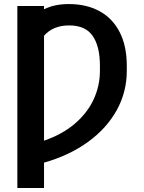

<svg xmlns="http://www.w3.org/2000/svg" viewBox="-20 -737 717 956"><path d="M199.2 -690.9Q251 -716.8 323.2 -716.8Q409.7 -716.8 474.6 -681.9Q539.6 -647 575.4 -577.9Q611.3 -508.8 611.3 -409.2V-383.8Q611.3 -279.3 561.3 -188.5Q511.2 -97.7 418.2 -30.3Q325.2 37.1 199.2 72.8V199.2H66.4V-707H199.2ZM477.5 -383.8V-410.2Q477.5 -506.3 441.4 -558.3Q405.3 -610.4 324.2 -610.4Q244.1 -610.4 199.2 -559.1V-36.6Q290.5 -67.9 353 -121.6Q415.5 -175.3 446.5 -242.7Q477.5 -310.1 477.5 -383.8Z"/></svg>

Font: Pretendard GOV SemiBold
Style: Regular
Weight: 600
Designer: Base glyphs from Inter by Rasmus Andersson; Hangeul glyphs from Noto Sans CJK(Source Han Sans) by Jang Soo-young and Kan
Foundry: Kil Hyung-jin
Version: Version 1.309